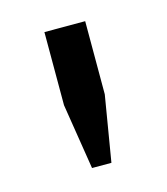

<svg xmlns="http://www.w3.org/2000/svg" viewBox="-57 -733 324 373"><g transform="rotate(-15 105.0 -546.5)"><path d="M146 -686V-539L124 -407H85L64 -539V-686Z"/></g></svg>

Font: Chivo
Style: Regular
Weight: 400
Designer: Hector Gatti
Foundry: Omnibus-Type
Version: Version 1.007;PS 001.007;hotconv 1.0.88;makeotf.lib2.5.64775